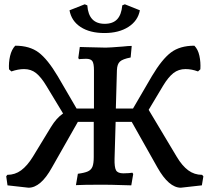

<svg xmlns="http://www.w3.org/2000/svg" viewBox="-20 -861 976 895"><path d="M928 -39 921 3 823 14Q767 14 714 -80L594 -293H519L514 -121Q513 -81 521 -67Q529 -53 555 -53Q569 -53 581 -54Q593 -55 597 -56L601 -50L592 3Q573 3 555 2Q495 0 459 0Q366 0 334 2L343 -51Q374 -55 389.5 -62Q405 -69 411 -84Q417 -99 417 -129V-293H343L222 -80Q170 14 113 14L15 3L9 -39L14 -46Q50 -46 78.5 -67Q107 -88 133 -130L217 -268Q243 -311 274 -332L196 -461Q172 -501 148.5 -520Q125 -539 92 -539Q65 -539 33 -528L22 -538Q20 -570 27 -600Q34 -630 51 -648Q118 -648 160 -616.5Q202 -585 249 -506L337 -355H418V-534Q418 -565 410.5 -576Q403 -587 381 -587Q365 -587 357 -586Q349 -585 348 -585L345 -591L352 -642Q370 -642 387 -641L473 -639Q489 -639 552 -644Q579 -647 594 -647L589 -593Q552 -586 539 -574Q526 -562 525 -534L520 -355H600L688 -506Q735 -585 777 -616.5Q819 -648 886 -648Q903 -631 909.5 -601Q916 -571 914 -538L903 -528Q873 -539 845 -539Q812 -539 788 -520Q764 -501 740 -461L673 -349L804 -130Q829 -88 857.5 -67Q886 -46 922 -46ZM304 -813 375 -841 387 -836Q393 -750 468 -750Q506 -750 526 -771Q546 -792 550 -836L562 -841L632 -813Q623 -764 578.5 -735.5Q534 -707 467 -707Q399 -707 356 -735Q313 -763 304 -813Z"/></svg>

Font: Alegreya SC Medium
Style: Regular
Weight: 500
Designer: Juan Pablo del Peral
Foundry: Huerta Tipografica
Version: Version 2.007; ttfautohint (v1.6)